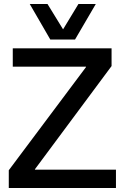

<svg xmlns="http://www.w3.org/2000/svg" viewBox="-20 -942 621 962"><path d="M24 0V-89L411 -606V-608H44V-700H539V-611L155 -94V-92H561V0ZM460 -922 356 -744H232L129 -922H218L296 -795L373 -922Z"/></svg>

Font: Georama ExtraCondensed Thin Medium
Style: Regular
Weight: 500
Version: Version 1.001